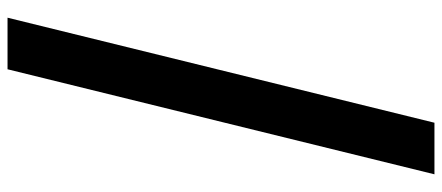

<svg xmlns="http://www.w3.org/2000/svg" viewBox="-352 -554 1174 510"><g transform="rotate(-90 235.0 -299.0)"><path d="M443 -866 164 268H27L306 -866Z"/></g></svg>

Font: Noto Sans Telugu UI ExtraBold
Style: Regular
Weight: 800
Designer: Jelle Bosma - Monotype Design Team
Foundry: Monotype Imaging Inc.
Version: Version 2.005; ttfautohint (v1.8.4.7-5d5b)